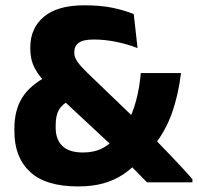

<svg xmlns="http://www.w3.org/2000/svg" viewBox="-20 -672 728 707"><path d="M688.5 -0.5H521.5Q512.5 -9.5 498.5 -23.8Q484.5 -38 469.5 -53.2Q454.5 -68.5 441.2 -82.2Q428 -96 420 -104.5L398.5 -129.5L184 -329.5L158.5 -356Q124 -390 107.8 -421.2Q91.5 -452.5 91.5 -492.5V-497Q91.5 -568.5 141.8 -610.5Q192 -652.5 290.5 -652.5Q351.5 -652.5 396 -643Q440.5 -633.5 472.5 -620L486.5 -495Q452 -508.5 409.8 -517.5Q367.5 -526.5 325.5 -526.5Q286 -526.5 269.8 -514.2Q253.5 -502 253.5 -480.5V-478.5Q253.5 -461 265 -444.8Q276.5 -428.5 299.5 -406L485 -227.5L521.5 -189Q539.5 -171 556 -153.8Q572.5 -136.5 588.8 -119.8Q605 -103 621.2 -85.8Q637.5 -68.5 654.2 -50.5Q671 -32.5 688.5 -12.5ZM267.5 14.5Q148.5 14.5 90.8 -39Q33 -92.5 33 -188.5V-199Q33 -266 61.5 -312Q90 -358 154 -391.5L237 -302Q209.5 -289 197.2 -268Q185 -247 185 -211V-202Q185 -158 210 -134.2Q235 -110.5 285 -110.5Q326 -110.5 355 -125Q384 -139.5 404.5 -164.5L446 -214Q469 -255 481.5 -302.8Q494 -350.5 498.5 -403H646.5Q637 -323 612.8 -254.8Q588.5 -186.5 541.5 -129L492.5 -81.5Q466 -51.5 434 -30Q402 -8.5 361.2 3Q320.5 14.5 267.5 14.5Z"/></svg>

Font: Anek Malayalam Medium
Style: Bold
Weight: 700
Version: Version 1.003